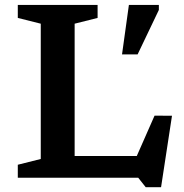

<svg xmlns="http://www.w3.org/2000/svg" viewBox="-20 -724 750 782"><path d="M636 38.5H573.5L543 0H210L211 -88.5H564.5L517 -43L609.5 -253L680.5 -252.5ZM284 -627.5V0H52.5V-53L146 -76.5V-627.5L52.5 -651V-704H377.5V-651ZM477 -502.5 505 -704H627V-683.5L540.5 -502.5Z"/></svg>

Font: Newsreader 7pt Medium
Style: Regular
Weight: 500
Designer: Hugues Gentile
Foundry: Production Type
Version: Version 1.003